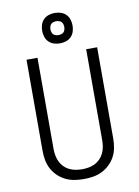

<svg xmlns="http://www.w3.org/2000/svg" viewBox="-104 -1043 808 1119"><g transform="rotate(-10 300.0 -483.5)"><path d="M300 8Q272 8 244.5 3.5Q217 -1 192.5 -13Q168 -25 147.5 -44.5Q127 -64 114 -88.5Q101 -113 96 -140Q91 -167 91 -195V-735H156V-195Q156 -176 159.5 -156.5Q163 -137 171.5 -119.5Q180 -102 193.5 -88Q207 -74 224.5 -65.5Q242 -57 261.5 -53.5Q281 -50 300 -50Q319 -50 338.5 -53.5Q358 -57 375.5 -65.5Q393 -74 406.5 -88Q420 -102 428.5 -119.5Q437 -137 440.5 -156.5Q444 -176 444 -195V-735H509V-195Q509 -167 504 -140Q499 -113 486 -88.5Q473 -64 452.5 -44.5Q432 -25 407.5 -13Q383 -1 355.5 3.5Q328 8 300 8ZM300 -795Q282 -795 264.5 -800.5Q247 -806 234 -819Q221 -832 215.5 -849.5Q210 -867 210 -885Q210 -903 215.5 -920.5Q221 -938 234 -951Q247 -964 264.5 -969.5Q282 -975 300 -975Q318 -975 335.5 -969.5Q353 -964 366 -951Q379 -938 384.5 -920.5Q390 -903 390 -885Q390 -867 384.5 -849.5Q379 -832 366 -819Q353 -806 335.5 -800.5Q318 -795 300 -795ZM300 -844Q308 -844 316.5 -846.5Q325 -849 330.5 -854.5Q336 -860 338.5 -868.5Q341 -877 341 -885Q341 -893 338.5 -901.5Q336 -910 330.5 -915.5Q325 -921 316.5 -923.5Q308 -926 300 -926Q292 -926 283.5 -923.5Q275 -921 269.5 -915.5Q264 -910 261.5 -901.5Q259 -893 259 -885Q259 -877 261.5 -868.5Q264 -860 269.5 -854.5Q275 -849 283.5 -846.5Q292 -844 300 -844Z"/></g></svg>

Font: Iosevka Custom Light Extended
Style: Regular
Weight: 300
Width: 7
Monospace: yes
Designer: Belleve Invis
Foundry: Belleve Invis
Version: Version 11.2.4; ttfautohint (v1.8.4)